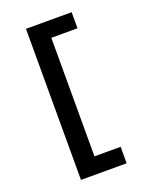

<svg xmlns="http://www.w3.org/2000/svg" viewBox="-173 -905 907 1144"><g transform="rotate(-20 281.0 -333.0)"><path d="M136.7 146.5V-811.5H426.3V-709.5H260.3V42H426.3V146.5Z"/></g></svg>

Font: Reddit Mono ExtraBold
Style: Regular
Weight: 800
Monospace: yes
Designer: Stephen Hutchings
Foundry: Reddit
Version: Version 1.014